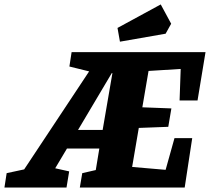

<svg xmlns="http://www.w3.org/2000/svg" viewBox="-147 -846 947 866"><path d="M663 -393 668 -535 523 -526 495 -362 626 -357 612 -274 479 -269 449 -93 600 -80 640 -223H720L686 0H213L224 -65L285 -79L301 -176H155L102 -87L165 -73L153 0H-127L-117 -65L-38 -82L255 -524L166 -546L176 -611H780L744 -393ZM360 -516H357L205 -260H316ZM383 -720 578 -826 625 -739 600 -694 394 -658Z"/></svg>

Font: Grenze ExtraBold
Style: Italic
Weight: 800
Italic angle: -10°
Designer: Renata Polastri
Foundry: Omnibus-Type
Version: Version 1.002; ttfautohint (v1.8)